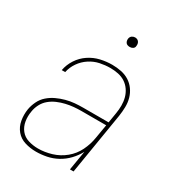

<svg xmlns="http://www.w3.org/2000/svg" viewBox="-173 -811 845 924"><g transform="rotate(30 250.0 -349.5)"><path d="M167 8Q135 8 105.5 -1Q76 -10 57 -32.5Q38 -55 32.5 -86Q27 -117 32 -149Q36 -172 47 -195Q58 -218 77 -234.5Q96 -251 118.5 -261.5Q141 -272 165 -278.5Q189 -285 212.5 -287Q236 -289 259 -289H400L409 -344Q413 -367 413 -389.5Q413 -412 407.5 -432.5Q402 -453 390 -470.5Q378 -488 360.5 -499.5Q343 -511 321.5 -515.5Q300 -520 277 -520Q249 -520 220 -514Q191 -508 165 -491Q139 -474 121.5 -448.5Q104 -423 98 -394H79Q85 -427 104 -456Q123 -485 151.5 -504Q180 -523 212.5 -530.5Q245 -538 277 -538Q303 -538 327.5 -533Q352 -528 372 -515.5Q392 -503 406 -483.5Q420 -464 426.5 -441Q433 -418 432.5 -392.5Q432 -367 428 -341L372 0H352L370 -108Q355 -80 333 -57Q311 -34 283.5 -19Q256 -4 226 2Q196 8 167 8ZM168 -10Q205 -10 243 -21.5Q281 -33 312 -58.5Q343 -84 360.5 -120Q378 -156 384 -194L397 -271H259Q238 -271 217 -269Q196 -267 174.5 -262Q153 -257 132 -248Q111 -239 93.5 -224.5Q76 -210 65.5 -189.5Q55 -169 52 -148Q47 -120 51.5 -93Q56 -66 72 -46Q88 -26 114 -18Q140 -10 168 -10ZM306 -654Q300 -654 294 -656Q288 -658 284.5 -663Q281 -668 280 -674Q279 -680 280 -686Q281 -691 283.5 -695Q286 -699 289.5 -701.5Q293 -704 297.5 -705.5Q302 -707 306 -707Q313 -707 318.5 -704.5Q324 -702 327.5 -697Q331 -692 332 -686Q333 -680 332 -674Q332 -669 329.5 -665Q327 -661 323 -658.5Q319 -656 315 -655Q311 -654 306 -654Z"/></g></svg>

Font: Iosevka Curly Thin Oblique
Style: Regular
Weight: 100
Italic angle: -9°
Monospace: yes
Designer: Belleve Invis
Foundry: Belleve Invis
Version: Version 11.1.0; ttfautohint (v1.8.3)